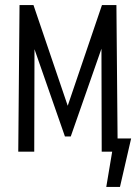

<svg xmlns="http://www.w3.org/2000/svg" viewBox="-20 -598 553 757"><path d="M52 0 57 -578H112L247 -181L382 -578H439L444 0H381L380 -406L259 -60H236L116 -404L115 0ZM399 139 431 -52H497L453 139Z"/></svg>

Font: Oswald Light
Style: Regular
Weight: 300
Designer: Vernon Adams
Foundry: Vernon Adams
Version: Version 4.103;gftools[0.9.33.dev8+g029e19f]